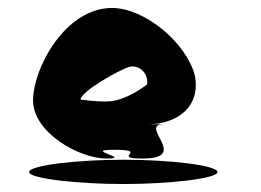

<svg xmlns="http://www.w3.org/2000/svg" viewBox="-20 -706 654 482"><path d="M53 -274C53 -258 173 -244 290 -244C407 -244 526 -258 526 -274C526 -291 407 -305 290 -305C173 -305 53 -291 53 -274ZM63 -454C63 -373 179 -308 247 -308C315 -308 185 -330 266 -330C359 -330 255 -308 338 -308C460 -308 324 -394 392 -394H351C422 -394 485 -436 469 -517C448 -598 344 -686 261 -686C144 -686 63 -535 63 -454ZM182 -456C186 -479 279 -530 304 -538C330 -545 354 -520 349 -494C338 -485 296 -456 259 -452C225 -449 188 -456 182 -456Z"/></svg>

Font: Ampere
Style: SCCnd
Weight: 400
Version: Version 1